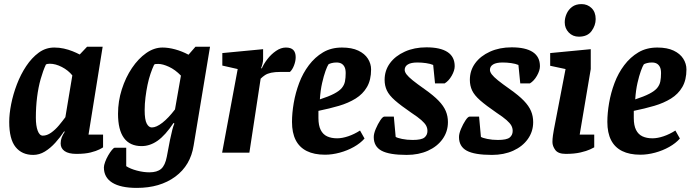

<svg xmlns="http://www.w3.org/2000/svg" viewBox="-20 -745 3376 937"><path d="M142 11Q87 11 56 -27.5Q25 -66 25 -150Q25 -189 34.5 -237Q44 -285 62.5 -333.5Q81 -382 108 -422.5Q135 -463 169 -488Q203 -513 245 -513Q269 -513 291.5 -508Q314 -503 334 -495Q354 -487 369 -479L405 -517H481L412 -88H483V-26Q481 -24 465.5 -16Q450 -8 422.5 -1Q395 6 353 6Q315 6 295.5 -7.5Q276 -21 276 -45Q276 -60 281 -73.5Q286 -87 296 -102L293 -104Q274 -75 250 -48.5Q226 -22 199 -5.5Q172 11 142 11ZM189 -83Q209 -83 229.5 -97.5Q250 -112 267.5 -133Q285 -154 299 -173L333 -377Q313 -402 282 -418Q251 -434 223 -434Q216 -434 211.5 -433Q207 -432 204 -430Q190 -400 178.5 -359.5Q167 -319 161 -271Q155 -223 155 -171Q155 -131 164 -107Q173 -83 189 -83Z M648 172Q569 172 528 146.5Q487 121 487 72Q487 62 493 45.5Q499 29 508 13.5Q517 -2 526 -13Q535 -24 540 -24H596V66Q616 79 648 87.5Q680 96 709 96Q747 96 766.5 79Q786 62 794 20Q803 -30 809.5 -61.5Q816 -93 821 -112Q826 -131 831 -142L827 -145Q787 -85 749.5 -58.5Q712 -32 671 -32Q614 -32 585 -71.5Q556 -111 556 -190Q556 -251 574.5 -309Q593 -367 624 -413Q655 -459 693.5 -486Q732 -513 773 -513Q802 -513 835 -504Q868 -495 900 -478L934 -517H1005L925 -35Q910 62 835.5 117Q761 172 648 172ZM721 -123Q743 -123 772.5 -146Q802 -169 834 -211L863 -376Q835 -405 804.5 -419Q774 -433 753 -433Q743 -433 739 -432.5Q735 -432 732 -429Q723 -410 714.5 -385Q706 -360 700 -331Q694 -302 690 -270Q686 -238 686 -207Q686 -161 696 -142Q706 -123 721 -123Z M1064 0 1140 -408 1065 -425V-486L1264 -505V-457Q1264 -446 1261 -434Q1258 -422 1254 -412H1258Q1267 -433 1285 -456.5Q1303 -480 1327 -496.5Q1351 -513 1375 -513Q1400 -513 1411.5 -501Q1423 -489 1423 -466Q1423 -447 1415 -426Q1407 -405 1395 -394H1350Q1321 -394 1303 -390Q1285 -386 1273.5 -378.5Q1262 -371 1252 -361L1197 0Z M1566 10Q1513 10 1477 -8Q1441 -26 1423 -61.5Q1405 -97 1405 -150Q1405 -193 1413.5 -242.5Q1422 -292 1440 -340Q1458 -388 1487.5 -427Q1517 -466 1556.5 -489.5Q1596 -513 1649 -513Q1697 -513 1728.5 -498Q1760 -483 1775.5 -458.5Q1791 -434 1791 -406Q1791 -355 1771 -320.5Q1751 -286 1715.5 -264Q1680 -242 1634 -228.5Q1588 -215 1534 -204V-169Q1534 -133 1545 -111Q1556 -89 1576.5 -79.5Q1597 -70 1625 -70Q1650 -70 1679.5 -80Q1709 -90 1737 -108L1759 -69Q1739 -46 1707 -28Q1675 -10 1638 0Q1601 10 1566 10ZM1541 -260Q1584 -274 1610 -287.5Q1636 -301 1648 -315.5Q1660 -330 1663.5 -347.5Q1667 -365 1667 -388Q1667 -407 1661.5 -418Q1656 -429 1646.5 -434.5Q1637 -440 1622 -440Q1609 -440 1598 -437Q1587 -434 1583 -431Q1577 -422 1568.5 -398.5Q1560 -375 1552 -340Q1544 -305 1541 -260Z M1965 11Q1880 11 1842 -9.5Q1804 -30 1804 -76Q1804 -93 1814 -116.5Q1824 -140 1836 -158Q1848 -176 1856 -176H1902L1911 -77Q1918 -72 1942 -67Q1966 -62 1994 -62Q2037 -62 2051.5 -74Q2066 -86 2066 -106Q2066 -120 2059.5 -132Q2053 -144 2036 -159Q2019 -174 1987 -195Q1936 -230 1907.5 -255Q1879 -280 1868 -303.5Q1857 -327 1857 -355Q1857 -401 1883 -436.5Q1909 -472 1955.5 -493Q2002 -514 2061 -514Q2129 -514 2164 -491Q2199 -468 2199 -422Q2199 -401 2184.5 -375.5Q2170 -350 2150 -338H2103L2094 -428Q2080 -434 2059 -437Q2038 -440 2017 -440Q1986 -440 1970.5 -430.5Q1955 -421 1955 -404Q1955 -394 1964 -382Q1973 -370 1994 -353Q2015 -336 2052 -310Q2096 -279 2120.5 -253.5Q2145 -228 2155.5 -203Q2166 -178 2166 -149Q2166 -103 2140 -66.5Q2114 -30 2068.5 -9.5Q2023 11 1965 11Z M2381 11Q2296 11 2258 -9.5Q2220 -30 2220 -76Q2220 -93 2230 -116.5Q2240 -140 2252 -158Q2264 -176 2272 -176H2318L2327 -77Q2334 -72 2358 -67Q2382 -62 2410 -62Q2453 -62 2467.5 -74Q2482 -86 2482 -106Q2482 -120 2475.5 -132Q2469 -144 2452 -159Q2435 -174 2403 -195Q2352 -230 2323.5 -255Q2295 -280 2284 -303.5Q2273 -327 2273 -355Q2273 -401 2299 -436.5Q2325 -472 2371.5 -493Q2418 -514 2477 -514Q2545 -514 2580 -491Q2615 -468 2615 -422Q2615 -401 2600.5 -375.5Q2586 -350 2566 -338H2519L2510 -428Q2496 -434 2475 -437Q2454 -440 2433 -440Q2402 -440 2386.5 -430.5Q2371 -421 2371 -404Q2371 -394 2380 -382Q2389 -370 2410 -353Q2431 -336 2468 -310Q2512 -279 2536.5 -253.5Q2561 -228 2571.5 -203Q2582 -178 2582 -149Q2582 -103 2556 -66.5Q2530 -30 2484.5 -9.5Q2439 11 2381 11Z M2741 6Q2704 6 2690 -13Q2676 -32 2676 -52Q2676 -67 2678.5 -84.5Q2681 -102 2683 -112L2740 -408L2665 -424V-486L2863 -505V-408L2809 -88H2880V-26Q2877 -24 2860 -16Q2843 -8 2813 -1Q2783 6 2741 6ZM2805 -566Q2775 -566 2755.5 -586.5Q2736 -607 2736 -636Q2736 -657 2745 -677.5Q2754 -698 2772 -711.5Q2790 -725 2818 -725Q2847 -725 2867 -705.5Q2887 -686 2887 -652Q2887 -621 2867 -593.5Q2847 -566 2805 -566Z M3105 10Q3052 10 3016 -8Q2980 -26 2962 -61.5Q2944 -97 2944 -150Q2944 -193 2952.5 -242.5Q2961 -292 2979 -340Q2997 -388 3026.5 -427Q3056 -466 3095.5 -489.5Q3135 -513 3188 -513Q3236 -513 3267.5 -498Q3299 -483 3314.5 -458.5Q3330 -434 3330 -406Q3330 -355 3310 -320.5Q3290 -286 3254.5 -264Q3219 -242 3173 -228.5Q3127 -215 3073 -204V-169Q3073 -133 3084 -111Q3095 -89 3115.5 -79.5Q3136 -70 3164 -70Q3189 -70 3218.5 -80Q3248 -90 3276 -108L3298 -69Q3278 -46 3246 -28Q3214 -10 3177 0Q3140 10 3105 10ZM3080 -260Q3123 -274 3149 -287.5Q3175 -301 3187 -315.5Q3199 -330 3202.5 -347.5Q3206 -365 3206 -388Q3206 -407 3200.5 -418Q3195 -429 3185.5 -434.5Q3176 -440 3161 -440Q3148 -440 3137 -437Q3126 -434 3122 -431Q3116 -422 3107.5 -398.5Q3099 -375 3091 -340Q3083 -305 3080 -260Z"/></svg>

Font: Faustina Light
Style: Bold Italic
Weight: 700
Italic angle: -8°
Version: Version 1.200